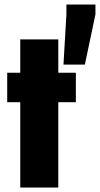

<svg xmlns="http://www.w3.org/2000/svg" viewBox="-20 -833 444 853"><path d="M70 0V-379H12V-510H70V-658H239V-510H317V-379H239V0ZM262 -546 275 -769V-813H404V-769L357 -546Z"/></svg>

Font: Saira Condensed Black
Style: Regular
Weight: 900
Width: 3
Designer: Hector Gatti with collaboration of the Omnibus-Type team
Foundry: Omnibus-Type
Version: Version 1.101